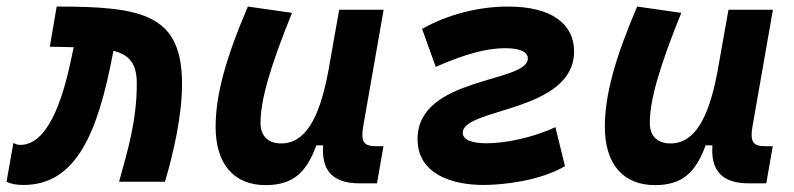

<svg xmlns="http://www.w3.org/2000/svg" viewBox="-27 -547 2391 578"><path d="M331.5 0H469.7C495.1 -85.9 521 -198.7 521 -293.9C521 -504.4 401.9 -527.3 143.6 -527.3L123 -406.2C133.8 -406.2 144.5 -405.8 154.3 -405.8C168.9 -405.3 182.1 -405.3 194.8 -404.8L185.1 -358.9C158.7 -237.3 114.3 -110.8 33.7 -110.8C22.5 -110.8 22.5 -113.8 13.2 -116.2L-7.3 0C7.3 7.3 23.9 9.8 43.9 9.8C203.1 9.8 267.6 -148.9 312.5 -383.8L314.5 -394C362.8 -381.8 384.8 -355.5 384.8 -295.4C384.8 -183.1 357.4 -94.2 331.5 0Z M772.9 10.3C861.3 10.3 897.5 -34.7 925.3 -109.4H945.8C939.9 -32.7 976.1 4.9 1054.7 4.9H1107.9L1127.4 -106.9H1104C1067.9 -106.9 1058.6 -120.6 1066.4 -166.5L1127.9 -517.6H994.1L960 -325.2V-325.7C933.6 -189.5 891.6 -115.2 819.3 -115.2C779.8 -115.2 757.3 -137.7 757.3 -176.8C757.3 -246.1 786.1 -345.2 852.1 -508.3L719.2 -527.3C650.9 -367.7 622.1 -259.3 622.1 -164.6C622.1 -53.7 676.8 10.3 772.9 10.3Z M1428.7 9.8C1486.8 9.8 1598.6 -2.4 1673.8 -46.9L1645 -164.1C1576.7 -132.8 1496.1 -115.7 1438 -115.7C1388.7 -115.7 1366.2 -127.9 1366.2 -147.5C1366.2 -222.7 1701.2 -208.5 1701.2 -392.6C1701.2 -475.1 1633.3 -527.3 1502.4 -527.3C1413.1 -527.3 1319.3 -502.9 1243.7 -460L1284.7 -345.7C1377.9 -386.7 1441.4 -401.9 1493.7 -401.9C1541 -401.9 1562 -389.6 1562 -371.1C1562 -296.4 1230 -317.4 1230 -128.4C1230 -22.9 1333.5 9.8 1428.7 9.8Z M1944.8 10.3C2033.2 10.3 2069.3 -34.7 2097.2 -109.4H2117.7C2111.8 -32.7 2147.9 4.9 2226.6 4.9H2279.8L2299.3 -106.9H2275.9C2239.7 -106.9 2230.5 -120.6 2238.3 -166.5L2299.8 -517.6H2166L2131.8 -325.2V-325.7C2105.5 -189.5 2063.5 -115.2 1991.2 -115.2C1951.7 -115.2 1929.2 -137.7 1929.2 -176.8C1929.2 -246.1 1958 -345.2 2023.9 -508.3L1891.1 -527.3C1822.8 -367.7 1793.9 -259.3 1793.9 -164.6C1793.9 -53.7 1848.6 10.3 1944.8 10.3Z"/></svg>

Font: Cascadia Mono PL
Style: Bold Italic
Weight: 700
Italic angle: -10°
Monospace: yes
Designer: Aaron Bell
Foundry: Saja Typeworks
Version: Version 2404.023